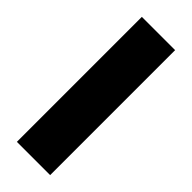

<svg xmlns="http://www.w3.org/2000/svg" viewBox="-231 -725 755 755"><g transform="rotate(45 146.5 -347.5)"><path d="M239 -695H54V0H239Z"/></g></svg>

Font: Fira Sans ExtraBold
Style: Regular
Weight: 800
Designer: bBox Type GmbH & Carrois Corporate GbR & Edenspiekermann AG
Foundry: bBox Type GmbH & Carrois Corporate GbR & Edenspiekermann AG
Version: Version 4.300;PS 004.300;hotconv 1.0.88;makeotf.lib2.5.64775